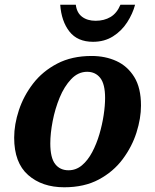

<svg xmlns="http://www.w3.org/2000/svg" viewBox="-20 -783 658 813"><path d="M252 10Q158 10 99 -42Q40 -94 40 -200Q40 -256 60 -316.5Q80 -377 120 -429Q160 -481 222 -513.5Q284 -546 368 -546Q426 -546 473 -524.5Q520 -503 548.5 -457Q577 -411 577 -336Q577 -282 558 -222Q539 -162 499.5 -109Q460 -56 398.5 -23Q337 10 252 10ZM270 -62Q302 -62 327 -83Q352 -104 370.5 -139Q389 -174 401 -215Q413 -256 419 -296Q425 -336 425 -368Q425 -427 404.5 -453Q384 -479 349 -479Q311 -479 281.5 -448Q252 -417 232.5 -369.5Q213 -322 203 -270Q193 -218 193 -176Q193 -115 213.5 -88.5Q234 -62 270 -62ZM374 -606Q308 -606 274 -649.5Q240 -693 235 -763H301Q305 -729 327.5 -712Q350 -695 385 -695Q421 -695 448 -711Q475 -727 490 -763H552Q542 -725 518.5 -688.5Q495 -652 458.5 -629Q422 -606 374 -606Z"/></svg>

Font: Noto Serif
Style: Bold Italic
Weight: 700
Italic angle: -12°
Designer: Monotype Design Team
Foundry: Monotype Imaging Inc.
Version: Version 2.013